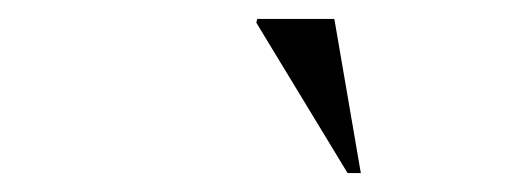

<svg xmlns="http://www.w3.org/2000/svg" viewBox="-20 -752 540 203"><path d="M361.5 -569H347.5L251 -728L252 -732H333.5Z"/></svg>

Font: Newsreader 72pt
Style: Italic
Weight: 400
Italic angle: -17°
Designer: Hugues Gentile
Foundry: Production Type
Version: Version 1.003; ttfautohint (v1.8.3)